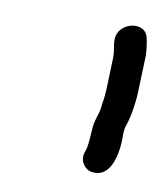

<svg xmlns="http://www.w3.org/2000/svg" viewBox="-30 -682 218 254"><g transform="rotate(5 79.0 -555.0)"><path d="M96 -514C94 -503 93 -490 89 -482C83 -470 91 -458 100 -456C123 -450 133 -477 136 -498C137 -505 137 -516 140 -521C145 -532 150 -551 152 -567L157 -608C159 -620 158 -630 157 -639C155 -657 130 -658 119 -644C111 -633 117 -622 115 -608L110 -567C109 -560 108 -554 106 -547C104 -533 98 -527 96 -514Z"/></g></svg>

Font: PolanStronk
Style: Ita
Weight: 500
Version: Version 1.0